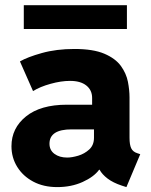

<svg xmlns="http://www.w3.org/2000/svg" viewBox="-20 -725 593 752"><path d="M204.1 7.8Q150.4 7.8 110.1 -13.7Q69.8 -35.2 47.4 -71.5Q24.9 -107.9 24.9 -152.3Q24.9 -223.1 81.8 -269Q138.7 -314.9 241.7 -314.9H340.8V-341.3Q340.8 -372.1 318.1 -390.1Q295.4 -408.2 254.4 -408.2Q219.2 -408.2 178 -396.7Q136.7 -385.3 109.4 -368.2L58.1 -484.4Q87.4 -501.5 144 -517.3Q200.7 -533.2 271.5 -533.2Q345.2 -533.2 388.7 -514.6Q432.1 -496.1 453.4 -466.8Q474.6 -437.5 481 -404.8Q487.3 -372.1 487.3 -343.3V-185.1Q487.3 -158.2 493.9 -144.3Q500.5 -130.4 517.6 -125L529.3 -121.1L475.1 7.8L457 2Q422.9 -9.3 401.4 -25.6Q379.9 -42 370.1 -60.1H368.2Q347.7 -32.2 303.5 -12.2Q259.3 7.8 204.1 7.8ZM243.2 -107.9Q261.7 -107.9 286.4 -115.2Q311 -122.6 329.6 -139.6Q348.1 -156.7 348.1 -185.5V-218.3H260.3Q173.8 -218.3 173.8 -162.1Q173.8 -136.7 193.4 -122.3Q212.9 -107.9 243.2 -107.9ZM73.2 -611.3V-704.6H477.1V-611.3Z"/></svg>

Font: Reddit Sans ExtraBold
Style: Regular
Weight: 800
Designer: Stephen Hutchings
Foundry: Reddit
Version: Version 1.014; ttfautohint (v1.8.4.7-5d5b)